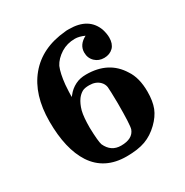

<svg xmlns="http://www.w3.org/2000/svg" viewBox="-155 -781 886 919"><g transform="rotate(-30 287.5 -322.0)"><path d="M351 -601Q308 -601 274 -580Q238 -557 222 -526Q208 -493 202 -433Q199 -391 199 -367Q203 -371 205 -374Q224 -399 252 -413Q277 -426 312 -426Q436 -426 494 -332Q526 -285 526 -208Q526 -156 512 -120Q498 -85 465 -53Q430 -19 389 -4Q348 11 285 11Q164 11 104 -80Q48 -166 48 -318Q48 -466 121 -554Q194 -642 328 -654Q332 -654 337 -655H350Q458 -655 489 -571Q497 -545 497 -524Q497 -490 479 -471Q459 -451 428 -451Q398 -451 378 -470Q357 -490 357 -521Q357 -564 403 -588Q374 -601 351 -601ZM299 -374Q274 -374 261 -367Q245 -358 233 -342Q217 -320 208 -287Q200 -255 200 -196Q202 -120 209 -100Q233 -47 288 -47Q352 -47 368 -90Q375 -111 375 -231Q374 -304 372 -322Q369 -340 356 -353Q335 -374 299 -374Z"/></g></svg>

Font: KaTeX_Main
Style: Bold
Weight: 700
Version: Version